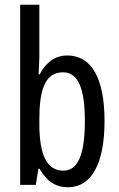

<svg xmlns="http://www.w3.org/2000/svg" viewBox="-20 -780 502 810"><path d="M146 -543V-760H65V0H131L142 -68H147C177 -14 216 10 267 10C366 10 421 -90 421 -269C421 -450 366 -546 264 -546C215 -546 176 -520 147 -466H143C144 -496 146 -522 146 -543ZM246 -475C310 -475 338 -406 338 -270C338 -126 308 -60 247 -60C179 -60 146 -124 146 -257V-276C146 -390 165 -475 246 -475Z"/></svg>

Font: Noto Sans Arabic ExtCond
Style: Regular
Weight: 400
Width: 2
Designer: Monotype Design Team, Nadine Chahine, Nizar Qandah and Khaled Hosny
Foundry: Monotype Imaging Inc.
Version: Version 2.012